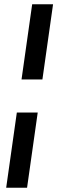

<svg xmlns="http://www.w3.org/2000/svg" viewBox="-20 -765 278 901"><path d="M131 -745H229L179 -392H81ZM59 -237H157L107 116H9Z"/></svg>

Font: Rosario
Style: Bold Italic
Weight: 700
Italic angle: -8.05°
Designer: Hector Gatti
Foundry: Omnibus Type
Version: Version 1.101; ttfautohint (v1.8.1.43-b0c9)